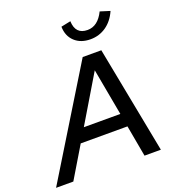

<svg xmlns="http://www.w3.org/2000/svg" viewBox="-216 -1057 1066 1181"><g transform="rotate(-20 317.0 -466.5)"><path d="M-53 0 376 -700H498L633 0H526L489 -205H183L60 0ZM235 -292H474L418 -598ZM460 -786Q396 -786 357 -822.5Q318 -859 317 -920L380 -933Q383 -846 462 -846Q530 -846 570 -928L634 -908Q608 -849 562.5 -817.5Q517 -786 460 -786Z"/></g></svg>

Font: Red Hat Display Medium
Style: Italic
Weight: 500
Italic angle: -12°
Designer: Pentagram, MCKL
Foundry: Pentagram, MCKL
Version: Version 1.023; ttfautohint (v1.8.3)